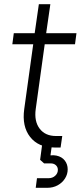

<svg xmlns="http://www.w3.org/2000/svg" viewBox="-20 -700 386 919"><path d="M240 6Q164 6 124.2 -44.5Q84.5 -95 96 -178L139 -488H39L46 -541H146L166 -680H221L201 -541H346L339 -488H194L151 -178Q143 -119.5 169.8 -84.2Q196.5 -49 248 -49H278L270 6ZM151 199 157 153H212Q231.5 153 244.2 141.2Q257 129.5 257 113Q257 99.5 247.5 90.8Q238 82 222 82H191L172 65L183 -17H230L220 55L186 52Q224 39 250.2 44.8Q276.5 50.5 290.2 68.5Q304 86.5 304 110.5Q304 134 291.2 154.2Q278.5 174.5 256.2 186.8Q234 199 206 199Z"/></svg>

Font: Mohave Light Light
Style: Italic
Weight: 300
Italic angle: -8°
Version: Version 2.003